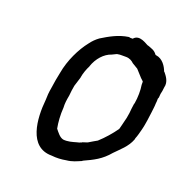

<svg xmlns="http://www.w3.org/2000/svg" viewBox="-92 -557 612 635"><g transform="rotate(20 214.0 -239.5)"><path d="M77 -218C74 -201 73 -188 73 -175C66 -106 73 -8 154 -8C172 -6 189 -7 205 -10C226 -12 239 -19 256 -26V-27C291 -43 316 -55 342 -86C360 -105 383 -123 394 -152L395 -157C399 -166 402 -179 405 -190C406 -195 408 -201 409 -208L412 -226C414 -236 414 -246 416 -256C417 -267 419 -277 419 -287C420 -293 420 -299 420 -305L422 -310C423 -315 422 -319 423 -323C425 -330 426 -337 427 -347C433 -369 418 -386 410 -396H409C403 -413 389 -435 366 -438H365L363 -439C354 -452 343 -454 330 -459H329C322 -461 292 -485 274 -463H266L261 -464H260C225 -459 196 -442 170 -426C159 -418 150 -409 142 -398C118 -368 95 -321 87 -275C83 -257 80 -239 77 -218ZM146 -251C149 -260 152 -271 156 -283V-284C158 -298 165 -317 171 -328V-329C181 -358 202 -382 227 -390C234 -393 242 -398 245 -398H246C250 -399 254 -399 259 -399H274C287 -399 296 -393 302 -387L322 -375C327 -369 337 -359 342 -353C345 -349 350 -346 354 -341V-331V-330C357 -312 357 -287 353 -264L352 -262C350 -250 349 -239 348 -228L345 -210C344 -207 343 -203 342 -198C339 -188 338 -179 335 -170L334 -167C320 -147 300 -124 281 -107C278 -105 272 -102 267 -99L252 -90C245 -87 239 -86 234 -84V-83H233C227 -80 223 -79 218 -78C204 -74 188 -69 172 -71C159 -74 150 -87 141 -98C137 -119 135 -144 137 -171C136 -183 138 -199 141 -214C142 -228 144 -240 146 -251Z"/></g></svg>

Font: Scribbler
Style: BdIta
Weight: 700
Designer: Mew Too
Foundry: Cannot Into Space Fonts
Version: Version 1.001